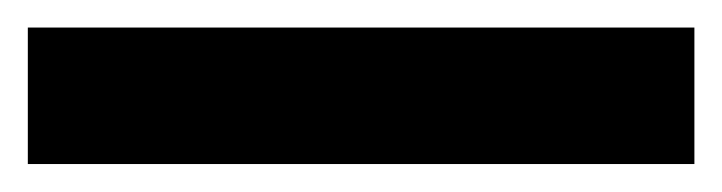

<svg xmlns="http://www.w3.org/2000/svg" viewBox="-22 52 519 138"><path d="M477.1 169.9H-2V71.8H477.1Z"/></svg>

Font: Open Sans Condensed
Style: Bold
Weight: 700
Width: 3
Designer: Monotype Design Team
Foundry: Monotype Imaging Inc.
Version: Version 3.003; ttfautohint (v1.8.4)